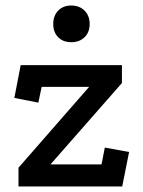

<svg xmlns="http://www.w3.org/2000/svg" viewBox="-20 -676 520 696"><path d="M47 0V-68L303 -361H131L119 -304L32 -321L55 -440H422V-375L163 -80H348L360 -141L448 -125L423 0ZM238 -656Q268 -656 286.5 -637.5Q305 -619 305 -589Q305 -559 286.5 -541Q268 -523 238 -523Q209 -523 191 -541Q173 -559 173 -589Q173 -619 191 -637.5Q209 -656 238 -656Z"/></svg>

Font: Podkova SemiBold
Style: Regular
Weight: 600
Designer: Ilya Yudin
Foundry: Cyreal (www.cyreal.org)
Version: Version 2.103